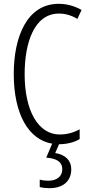

<svg xmlns="http://www.w3.org/2000/svg" viewBox="-20 -796 471 1005"><path d="M353 90C353 45 324 14 269 5L289 -41C330 -41 369 -51 397 -68V-119C371 -105 336 -92 293 -92C180 -92 109 -216 109 -408C109 -572 159 -725 289 -725C321 -725 354 -716 385 -697L407 -744C369 -765 330 -776 287 -776C123 -776 52 -606 52 -409C52 -199 129 -65 253 -44L222 29C273 33 306 49 306 90C306 128 277 150 232 150C218 150 201 148 188 144V183C202 187 221 189 239 189C310 189 353 152 353 90Z"/></svg>

Font: Noto Sans Tamil UI ExtraCondensed Light
Style: Regular
Weight: 300
Width: 2
Designer: Jelle Bosma - Monotype Design Team
Foundry: Monotype Imaging Inc.
Version: Version 2.004